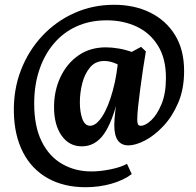

<svg xmlns="http://www.w3.org/2000/svg" viewBox="-20 -599 818 803"><path d="M338 184Q247 184 180 146.5Q113 109 76.5 38.5Q40 -32 38 -129Q36 -224 67.5 -305.5Q99 -387 156.5 -448.5Q214 -510 291 -544.5Q368 -579 457 -579Q542 -579 608 -546.5Q674 -514 712 -452.5Q750 -391 750 -302Q750 -227 725.5 -169.5Q701 -112 663.5 -72Q626 -32 586.5 -11.5Q547 9 517 9Q458 9 458 -75Q458 -98 462 -132.5Q466 -167 470 -195L475 -194Q450 -88 414 -37.5Q378 13 322 13Q269 13 237.5 -32Q206 -77 206 -151Q206 -220 233 -277Q260 -334 308.5 -367.5Q357 -401 423 -401Q448 -401 477 -396Q506 -391 533 -381L495 -315Q479 -328 457.5 -336Q436 -344 416 -344Q379 -344 356.5 -317Q334 -290 324 -250.5Q314 -211 314 -171Q314 -130 324.5 -101.5Q335 -73 357 -73Q382 -73 407.5 -112Q433 -151 452 -221Q462 -258 467 -291Q472 -324 475 -352L570 -403L590 -384Q584 -350 578 -309Q572 -268 566.5 -227Q561 -186 557.5 -152.5Q554 -119 554 -99Q554 -85 557 -79Q560 -73 569 -73Q588 -73 612.5 -96Q637 -119 655.5 -163.5Q674 -208 674 -274Q674 -354 641 -407.5Q608 -461 552 -487.5Q496 -514 426 -514Q356 -514 300 -488.5Q244 -463 204.5 -416Q165 -369 144 -305.5Q123 -242 123 -166Q123 -71 154 -8Q185 55 239.5 86.5Q294 118 362 118Q400 118 443.5 109Q487 100 511 86L531 129Q497 155 445.5 169.5Q394 184 338 184Z"/></svg>

Font: Rasa
Style: Bold
Weight: 700
Designer: Anna Giedrys (Yrsa+Rasa design), David Brezina (Yrsa art-direction, Rasa art-direction, design)
Foundry: Rosetta Type Foundry
Version: Version 2.004